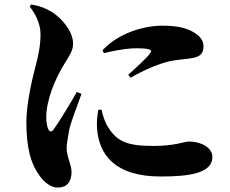

<svg xmlns="http://www.w3.org/2000/svg" viewBox="-20 -794 1040 867"><path d="M241 53C281 53 303 28 303 -17C303 -51 281 -86 281 -125C281 -140 284 -161 292 -205C299 -242 329 -315 348 -370L327 -379C299 -329 250 -249 224 -212C213 -196 204 -197 197 -213C192 -224 189 -245 189 -265C189 -341 227 -435 271 -506C295 -545 310 -566 310 -597C310 -658 250 -718 214 -740C186 -757 160 -767 121 -774L114 -764C135 -739 163 -691 163 -640C163 -589 154 -546 141 -497C125 -437 99 -322 99 -245C99 -123 120 -51 162 4C185 34 213 53 241 53ZM706 3C833 3 939 -11 939 -85C939 -130 884 -155 833 -155C814 -155 771 -135 673 -135C548 -135 504 -157 462 -230C451 -249 444 -276 438 -299L424 -298C420 -276 416 -247 418 -217C426 -94 500 3 706 3ZM559 -456 570 -443C626 -476 690 -503 736 -515C780 -526 822 -526 855 -533C882 -539 899 -552 899 -584C899 -604 891 -627 855 -648C820 -669 778 -678 712 -678C635 -678 518 -648 443 -567L449 -554C533 -574 572 -576 596 -576C674 -576 666 -564 656 -551C642 -532 602 -495 559 -456Z"/></svg>

Font: GenKiMin2 TW H
Style: Regular
Weight: 900
Version: Version 2.100;PS 2.1;hotconv 16.6.51;makeotf.lib2.5.65220 DE